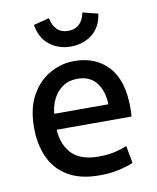

<svg xmlns="http://www.w3.org/2000/svg" viewBox="-85 -816 732 894"><g transform="rotate(-10 281.0 -369.0)"><path d="M315 12Q223 12 164.5 -23Q106 -58 78.5 -119.5Q51 -181 51 -259Q51 -351 85 -411.5Q119 -472 173.5 -502.5Q228 -533 288 -533Q389 -533 449 -468.5Q509 -404 509 -273Q509 -264 508.5 -252.5Q508 -241 507 -232H153Q158 -158 199.5 -116.5Q241 -75 324 -75Q372 -75 406.5 -84Q441 -93 459 -101L474 -19Q457 -10 412.5 1Q368 12 315 12ZM155 -307H411Q409 -370 378.5 -409.5Q348 -449 289 -449Q248 -449 219 -429Q190 -409 174 -376.5Q158 -344 155 -307ZM286 -602Q228 -602 185.5 -635.5Q143 -669 134 -731L208 -750Q214 -715 234 -695.5Q254 -676 286 -676Q351 -676 366 -749L438 -731Q430 -669 388 -635.5Q346 -602 286 -602Z"/></g></svg>

Font: Ubuntu Sans Medium
Style: Regular
Weight: 500
Designer: Dalton Maag Ltd
Foundry: Dalton Maag Ltd
Version: Version 1.006; ttfautohint (v1.8.4.7-5d5b)